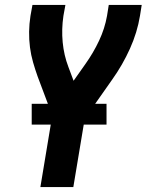

<svg xmlns="http://www.w3.org/2000/svg" viewBox="-20 -550 640 775"><path d="M143 205 191 -84 132 -241Q122 -269 113.5 -298.5Q105 -328 101 -359Q97 -390 97.5 -422Q98 -454 103 -486L111 -530H244L236 -486Q228 -432 233 -379.5Q238 -327 256 -280L277 -224L325 -292Q357 -337 380 -386Q403 -435 412 -486L419 -530H552L545 -486Q534 -419 504.5 -353.5Q475 -288 433 -229L322 -71L276 205ZM108 -47V-131H410V-47Z"/></svg>

Font: Iosevka Curly XBdEx
Style: Italic
Weight: 800
Width: 7
Italic angle: -9°
Monospace: yes
Designer: Belleve Invis
Foundry: Belleve Invis
Version: Version 11.1.0; ttfautohint (v1.8.3)